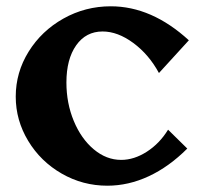

<svg xmlns="http://www.w3.org/2000/svg" viewBox="-20 -585 630 610"><path d="M30 -278Q30 -355 71 -421Q112 -487 181.5 -526Q251 -565 332 -565Q462 -565 580 -457L485 -353Q453 -412 403.5 -448.5Q354 -485 306 -485Q253 -485 222 -441Q191 -397 191 -323Q191 -257 214.5 -200.5Q238 -144 278 -110.5Q318 -77 365 -77Q406 -77 446.5 -103Q487 -129 514 -173L575 -113Q517 -55 452.5 -25Q388 5 321 5Q243 5 176 -33.5Q109 -72 69.5 -137.5Q30 -203 30 -278Z"/></svg>

Font: Otomanopee One
Style: Regular
Weight: 400
Designer: Das Ende der Wildnis
Foundry: Gutenberg Labo
Version: Version 3.005